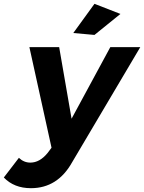

<svg xmlns="http://www.w3.org/2000/svg" viewBox="-111 -785 755 1006"><path d="M384 -602 273 -612 384 -765 520 -712ZM51 201Q-37 201 -91 145L-12 42Q14 67 48 67Q97 67 138 17L159 -11L43 -538H199L264 -163L467 -538H624L267 65Q191 201 51 201Z"/></svg>

Font: Argentum Sans SemiBold
Style: Italic
Weight: 600
Italic angle: -11°
Designer: Julieta Ulanovsky (font), Cristiano Sobral (main changes and remaster)
Foundry: Julieta Ulanovsky (font), Cristiano Sobral (main changes and remaster)
Version: Version 2.007;June 15, 2022;FontCreator 14.0.0.2814 64-bit; 